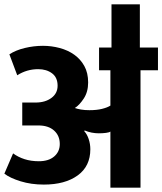

<svg xmlns="http://www.w3.org/2000/svg" viewBox="-20 -860 744 880"><path d="M621 -840V-642H704V-538H624V0H486V-257Q481 -253 466 -251Q451 -249 433 -249Q399 -249 368 -262L366 -259Q379 -245 386.5 -222.5Q394 -200 394 -176Q394 -98 336 -56Q278 -14 181 -14Q123 -14 74.5 -29Q26 -44 0 -64L40 -157Q63 -140 92.5 -130.5Q122 -121 158 -121Q203 -121 228.5 -143Q254 -165 254 -200Q254 -238 228 -261.5Q202 -285 156 -285H82V-390H143Q187 -390 215.5 -411Q244 -432 244 -467Q244 -505 218.5 -524Q193 -543 155 -543Q103 -543 59 -515L23 -611Q52 -630 93.5 -640Q135 -650 177 -650Q216 -650 253.5 -640Q291 -630 320 -609.5Q349 -589 366.5 -557.5Q384 -526 384 -482Q384 -439 364 -408.5Q344 -378 323 -365Q334 -361 351 -358Q368 -355 390 -355Q423 -355 447.5 -361Q472 -367 486 -376V-538H434V-642H491V-840Z"/></svg>

Font: Ek Mukta ExtraBold
Style: Regular
Weight: 800
Designer: Girish Dalvi and Yashodeep Gholap
Foundry: Ek Type
Version: Version 2.538;PS 1.002;hotconv 16.6.51;makeotf.lib2.5.65220;